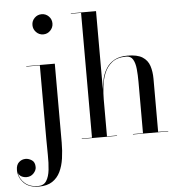

<svg xmlns="http://www.w3.org/2000/svg" viewBox="-141 -821 1077 1142"><g transform="rotate(-5 397.0 -250.0)"><path d="M90 -700Q90 -725 107.5 -742.5Q125 -760 150 -760Q174.5 -760 192 -742.5Q209.5 -725 209.5 -700Q209.5 -675.5 192 -657.5Q174.5 -639.5 150 -639.5Q125 -639.5 107.5 -657.5Q90 -675.5 90 -700ZM202.5 -460V11.5Q202.5 60.5 196 105.2Q189.5 150 172.8 184.8Q156 219.5 125.2 239.8Q94.5 260 46 260Q-15 260 -46 226.8Q-77 193.5 -77 151Q-77 120 -60 104.5Q-43 89 -20 89Q-1.5 89 17 101Q35.5 113 35.5 143Q35.5 162 18.8 179.8Q2 197.5 -23 197.5Q-40 197.5 -53.8 190Q-67.5 182.5 -73 168Q-67.5 205 -37.8 230.8Q-8 256.5 40.5 256.5Q74 256.5 90 231.5Q106 206.5 110.5 165.8Q115 125 114 76.2Q113 27.5 113 -20V-457.5H32V-460Z M323.5 -2.5H384.5V-747.5H323.5V-750H474V-284Q476.5 -317 485.2 -350Q494 -383 511.8 -410Q529.5 -437 560 -453.5Q590.5 -470 637 -470Q695.5 -470 726.2 -450.5Q757 -431 768.2 -396.8Q779.5 -362.5 779.5 -319V-2.5H839.5V0H629V-2.5H689V-308Q689 -350 685.5 -385.8Q682 -421.5 669.2 -443.2Q656.5 -465 628.5 -465Q575 -465 544 -440.2Q513 -415.5 498 -377.5Q483 -339.5 478.5 -298Q474 -256.5 474 -223V-2.5H534V0H323.5Z"/></g></svg>

Font: Bodoni* 72pt
Style: Regular
Weight: 400
Version: Version 2.3